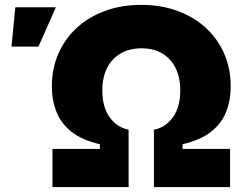

<svg xmlns="http://www.w3.org/2000/svg" viewBox="-20 -757 1003 777"><path d="M192.4 0V-154.3H384.3V-173.3Q312 -189.9 269.5 -223.6Q227.1 -257.3 208.5 -304.2Q189.9 -351.1 189.9 -407.2Q189.9 -480 216.6 -540.5Q243.2 -601.1 291.7 -645.3Q340.3 -689.5 406.5 -713.4Q472.7 -737.3 551.8 -737.3Q630.9 -737.3 697 -713.4Q763.2 -689.5 811.8 -645.3Q860.4 -601.1 887 -540.5Q913.6 -480 913.6 -407.2Q913.6 -351.1 895 -304.2Q876.5 -257.3 833.7 -223.6Q791 -189.9 718.8 -173.3V-154.3H911.1V0H603V-231.9Q651.9 -242.2 680.7 -283.7Q709.5 -325.2 709.5 -391.1Q709.5 -443.8 690.4 -481.9Q671.4 -520 636.5 -540.8Q601.6 -561.5 552.7 -561.5Q503.9 -561.5 468.3 -540.8Q432.6 -520 413.3 -481.7Q394 -443.4 394 -391.1Q394 -325.2 422.9 -283.7Q451.7 -242.2 500.5 -231.9V0ZM26.4 -568.4 42 -727.5H206.1L135.7 -568.4Z"/></svg>

Font: Inter 16pt Black
Style: Regular
Weight: 900
Version: Version 4.001;git-66647c0bb